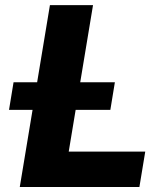

<svg xmlns="http://www.w3.org/2000/svg" viewBox="-20 -748 654 768"><path d="M59.1 0 179.7 -727.5H352.1L254.9 -141.6H561L537.6 0ZM16.1 -308.6 34.2 -418.9H439.5L421.4 -308.6Z"/></svg>

Font: Inter 16pt ExtraBold
Style: Italic
Weight: 800
Italic angle: -9.3988°
Version: Version 4.001;git-66647c0bb